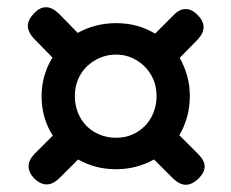

<svg xmlns="http://www.w3.org/2000/svg" viewBox="-20 -639 640 531"><path d="M528 -213Q546 -195 546 -178.5Q546 -162 529 -145Q511 -128 494 -128Q477 -128 459 -145L406 -198Q383 -185 356.5 -178Q330 -171 301 -171Q271 -171 245 -178Q219 -185 196 -198L143 -145Q126 -129 109 -129Q92 -129 75 -145Q59 -162 59 -179Q59 -196 75 -213L126 -264Q111 -287 103 -314.5Q95 -342 95 -373Q95 -403 103 -430Q111 -457 125 -480L73 -533Q57 -551 57 -567.5Q57 -584 74 -602Q90 -619 107 -619Q124 -619 142 -602L195 -548Q218 -561 245 -568Q272 -575 301 -575Q332 -575 359 -567.5Q386 -560 409 -546L460 -597Q476 -614 493.5 -614Q511 -614 527 -597Q543 -581 543 -564Q543 -547 527 -530L477 -479Q490 -456 497.5 -429.5Q505 -403 505 -373Q505 -343 497.5 -316Q490 -289 476 -265ZM301 -258Q325 -258 345 -266.5Q365 -275 380.5 -290.5Q396 -306 404.5 -327.5Q413 -349 413 -373Q413 -398 404.5 -418.5Q396 -439 380.5 -454.5Q365 -470 345 -479Q325 -488 301 -488Q277 -488 256 -479Q235 -470 219.5 -454.5Q204 -439 195.5 -418.5Q187 -398 187 -373Q187 -349 195.5 -327.5Q204 -306 219.5 -290.5Q235 -275 256 -266.5Q277 -258 301 -258Z"/></svg>

Font: Maple Mono NL
Style: Bold
Weight: 700
Monospace: yes
Designer: subframe7536
Version: Version 7.000